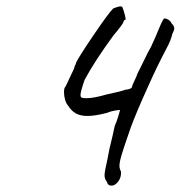

<svg xmlns="http://www.w3.org/2000/svg" viewBox="-20 -580 570 606"><path d="M310 -27Q310 -38 319 -77Q325 -112 335 -150L342 -182Q349 -198 353.5 -213.5Q358 -229 359 -233Q355 -233 342.5 -231Q330 -229 315 -223Q279 -214 256 -214Q234 -214 219.5 -222Q205 -230 194 -248Q189 -253 185.5 -265Q182 -277 182 -289Q182 -303 187 -307Q192 -318 196.5 -327Q201 -336 204 -343Q215 -365 215 -368Q215 -370 217.5 -374.5Q220 -379 220 -382Q229 -401 275.5 -469.5Q322 -538 337 -553Q346 -557 354.5 -559Q363 -561 366 -558Q370 -549 374 -533Q378 -517 375 -517Q374 -517 372 -516Q370 -515 370 -512Q370 -506 338 -468Q280 -389 247 -328Q234 -290 234 -280Q234 -275 237 -272Q243 -270 252 -270Q276 -270 317 -282Q365 -292 376 -297Q384 -297 390.5 -300Q397 -303 397 -307Q397 -310 404.5 -325.5Q412 -341 414 -348L429 -378Q449 -420 457 -433Q475 -472 481 -488Q488 -505 492.5 -513.5Q497 -522 499 -522Q504 -522 511 -518Q518 -514 521 -507Q525 -503 527.5 -499Q530 -495 530 -490Q530 -485 524 -473Q521 -461 517 -451Q513 -441 506 -428L490 -397Q464 -346 430.5 -269.5Q397 -193 386 -158Q373 -121 365 -95Q357 -69 357 -57Q357 -48 362 -38Q363 -20 353 -7Q343 6 332 6Q320 6 317 -7Q310 -15 310 -27Z"/></svg>

Font: Caveat
Style: Regular
Weight: 400
Designer: Pablo Impallari
Foundry: Pablo Impallari
Version: Version 1.500; ttfautohint (v1.6)